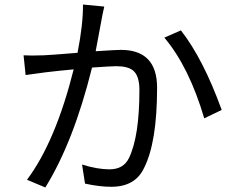

<svg xmlns="http://www.w3.org/2000/svg" viewBox="-20 -804 1040 847"><path d="M440 -775Q430 -731 428 -717L402 -578Q494 -584 513 -584Q673 -584 673 -417Q673 -175 615 -62Q576 20 471 20Q419 20 355 6L342 -78Q410 -57 463 -57Q525 -57 549 -107Q595 -202 595 -407Q595 -470 567 -493Q544 -512 492 -512Q472 -512 386 -506Q305 -179 180 23L99 -11Q225 -179 305 -498Q230 -491 181 -485Q111 -476 93 -473L84 -560Q114 -558 172 -560Q200 -561 322 -571Q347 -698 346 -784ZM778 -670Q876 -545 958 -319L881 -282Q814 -509 705 -638Z"/></svg>

Font: 思源黑体R
Style: Regular
Weight: 400
Designer: Ryoko NISHIZUKA  (kana & ideographs); Paul D. Hunt (Latin, Greek & Cyrillic); Wenlong ZHANG  (bopomofo); Sandoll Communi
Foundry: Adobe Systems Incorporated
Version: Version 1.00 June 24, 2014, initial release